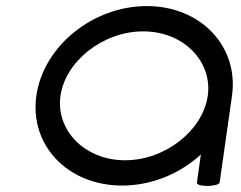

<svg xmlns="http://www.w3.org/2000/svg" viewBox="-20 -605 786 626"><path d="M696.2 -10.5 736.4 -292.6C759.1 -454.1 634.4 -585.2 458.6 -585.2C282.7 -585.2 121.2 -454.1 98.5 -292.6C75.8 -131.1 201.3 0 378.1 0C474.9 0 567.3 -39.2 634.9 -101.2C630.6 -70.6 626.3 -40.1 622 -9.5C619.9 5.5 694.1 4.5 696.2 -10.5ZM177.2 -292.6C192.9 -404.1 314.5 -502.7 446.8 -502.7C579.2 -502.7 673.1 -404.1 657.4 -292.6C641.7 -181.1 520.1 -82.5 387.8 -82.5C255.4 -82.5 161.5 -181.1 177.2 -292.6Z"/></svg>

Font: Hi.
Style: Tall Oblique
Weight: 400
Designer: Mew Too, Robert Jablonski
Foundry: Cannot Into Space Fonts
Version: Version 1.996